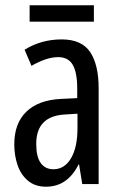

<svg xmlns="http://www.w3.org/2000/svg" viewBox="-20 -696 456 726"><path d="M213 -547Q289 -547 321 -499Q353 -451 353 -362V0H291L279 -74H277Q235 10 154 10Q113 10 86 -12.5Q59 -35 46.5 -71.5Q34 -108 34 -150Q34 -230 80 -274Q126 -318 211 -322L272 -325V-360Q272 -422 255 -451Q238 -480 200 -480Q156 -480 99 -447L73 -508Q136 -547 213 -547ZM225 -263Q117 -257 117 -152Q117 -103 134 -79.5Q151 -56 182 -56Q224 -56 248.5 -97.5Q273 -139 273 -212V-266ZM335 -676V-614H92V-676Z"/></svg>

Font: Noto Sans Khmer UI ExtraCondensed
Style: Regular
Weight: 400
Width: 2
Designer: Danh Hong and the Monotype Design Team
Foundry: Monotype Imaging Inc.
Version: Version 2.002; ttfautohint (v1.8.4.7-5d5b)